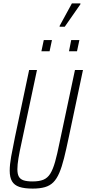

<svg xmlns="http://www.w3.org/2000/svg" viewBox="-20 -1099 507 1127"><path d="M172 8Q123 8 93.5 -2Q64 -12 50.5 -35Q37 -58 37 -97Q37 -132 45.5 -180Q54 -228 68 -295L151 -688H197L107 -264Q95 -210 88.5 -171Q82 -132 82 -106Q82 -78 90.5 -62.5Q99 -47 118.5 -40.5Q138 -34 171 -34Q210 -34 234.5 -44Q259 -54 275 -79.5Q291 -105 303.5 -149.5Q316 -194 330 -264L420 -688H467L384 -295Q369 -223 356 -171Q343 -119 328 -84Q313 -49 293 -29Q273 -9 243.5 -0.5Q214 8 172 8ZM385 -798 398 -864H446L432 -798ZM223 -798 237 -864H285L271 -798ZM330 -942V-947L402 -1079H452V-1074L360 -942Z"/></svg>

Font: Saira Condensed ExtraLight
Style: Italic
Weight: 250
Width: 3
Italic angle: -12°
Designer: Hector Gatti with collaboration of the Omnibus-Type team
Foundry: Omnibus-Type
Version: Version 1.101